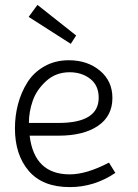

<svg xmlns="http://www.w3.org/2000/svg" viewBox="-20 -754 562 784"><path d="M291 -609 269 -575 97 -685 133 -734ZM425 -90 451 -48Q365 10 265 10Q154 10 97.5 -56Q41 -122 41 -230Q41 -281 53.5 -328.5Q66 -376 91.5 -417Q117 -458 161 -483Q205 -508 261 -508Q337 -508 388 -465.5Q439 -423 439 -354Q439 -280 380 -240Q321 -200 219 -200H101Q120 -42 265 -42Q333 -42 425 -90ZM98 -252H219Q383 -252 383 -355Q383 -405 348.5 -432Q314 -459 264 -459Q208 -459 168.5 -423Q129 -387 113.5 -342Q98 -297 98 -252Z"/></svg>

Font: Bellota
Style: Regular
Weight: 400
Designer: Kemie Guaida
Foundry: Kemie Guaida
Version: Version 1.000;PS 002.000;hotconv 1.0.70;makeotf.lib2.5.58329